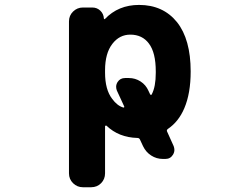

<svg xmlns="http://www.w3.org/2000/svg" viewBox="-20 -578 1040 795"><path d="M323.2 197.3Q299.8 197.3 282.7 180.7Q265.6 164.1 265.6 139.6V-489.3Q265.6 -513.7 282.7 -530.3Q299.8 -546.9 323.2 -546.9H362.3Q381.8 -546.9 395.5 -533.7Q409.2 -520.5 410.2 -501Q410.2 -500 411.6 -499Q413.1 -498 414.1 -499Q469.7 -557.6 555.7 -557.6Q655.3 -557.6 712.9 -486.3Q769.5 -415 769.5 -282.2Q769.5 -191.4 743.2 -129.9Q719.7 -74.2 674.8 -43.9Q668.9 -39.1 671.9 -33.2L699.2 27.3Q702.1 35.2 702.1 43Q702.1 52.7 696.3 62.5Q685.5 80.1 665 80.1H654.3Q627.9 80.1 606 65.9Q584 51.8 572.3 27.3L559.6 0Q556.6 -6.8 548.8 -6.8Q471.7 -8.8 420.9 -57.6Q418.9 -58.6 417 -57.6Q415 -56.6 415 -54.7V139.6Q415 164.1 398.4 180.7Q381.8 197.3 357.4 197.3ZM519.5 -434.6Q474.6 -434.6 445.3 -396.5Q415 -357.4 415 -287.1V-277.3Q415 -207 444.3 -168.9Q464.8 -140.6 490.2 -132.8Q491.2 -132.8 491.2 -132.8Q493.2 -132.8 494.1 -133.8Q495.1 -135.7 494.1 -137.7L463.9 -203.1Q460.9 -210.9 460.9 -218.8Q460.9 -228.5 466.8 -238.3Q477.5 -254.9 498 -254.9H513.7Q540 -254.9 562 -240.7Q584 -226.6 594.7 -202.1L601.6 -187.5Q602.5 -185.5 605 -185.1Q607.4 -184.6 608.4 -187.5Q625 -218.8 625 -276.4Q625 -279.3 625 -282.2Q625 -360.4 596.7 -397.5Q569.3 -434.6 519.5 -434.6Z"/></svg>

Font: Rounded Mgen+ 1mn bold
Style: Bold
Weight: 700
Designer: [Source Han Sans]
Ryoko NISHIZUKA  (kana & ideographs); Paul D. Hunt (Latin, Greek & Cyrillic); Wenlong ZHANG  (bopomofo
Version: Version 1.059.20150602